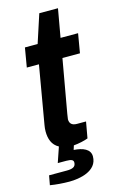

<svg xmlns="http://www.w3.org/2000/svg" viewBox="-129 -727 600 963"><g transform="rotate(-15 170.5 -245.5)"><path d="M107 182C158 182 253 167 253 90C253 52 215 37 168 34L175 12C201 10 232 3 250 -4L265 -88H218C192 -88 180 -100 180 -122C180 -125 183 -145 184 -149L233 -426H324L341 -526H250L276 -673H179L131 -526H65L48 -426H111L59 -124C57 -113 56 -102 56 -92C56 -54 67 -20 101 -2L74 77H118C146 77 155 83 155 95C155 119 137 125 107 125H16L7 174C36 179 74 182 107 182Z"/></g></svg>

Font: Archivo SemiBold
Style: Italic
Weight: 600
Italic angle: -10°
Designer: Hector Gatti
Foundry: Omnibus-Type
Version: Version 2.001